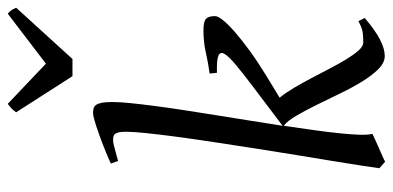

<svg xmlns="http://www.w3.org/2000/svg" viewBox="-282 -723 1025 501"><g transform="rotate(-90 230.5 -472.5)"><path d="M214.8 -691.9Q214.8 -672.9 211.9 -644.3Q209 -615.7 204.3 -580.1Q199.7 -544.4 193.4 -503.7Q187 -462.9 180.2 -419.9Q173.3 -377 166.3 -333Q159.2 -289.1 152.8 -247.6L257.8 -327.1Q291.5 -352.5 313 -370.6Q334.5 -388.7 340.6 -399.7Q346.7 -410.6 335.2 -415.3Q323.7 -419.9 291 -418.9L289.1 -438Q317.9 -441.9 344.5 -448Q371.1 -454.1 401.9 -454.1Q425.3 -454.1 432.1 -447.3Q439 -440.4 439 -423.8Q439 -416.5 428.5 -403.3Q418 -390.1 397.7 -372.3Q377.4 -354.5 348.6 -333.5Q319.8 -312.5 283.2 -290L226.1 -255.4Q238.8 -239.7 252 -217.5Q265.1 -195.3 277.8 -171.1Q290.5 -147 303 -123Q315.4 -99.1 327.1 -80.1Q338.9 -61 349.6 -49.1Q360.4 -37.1 370.1 -37.1Q381.3 -37.1 394.3 -38.3Q407.2 -39.6 425.8 -49.8L434.1 -33.2Q401.9 -5.9 377.7 6.6Q353.5 19 335 19Q317.4 19 300.8 2.4Q284.2 -14.2 268.3 -40Q252.4 -65.9 237.3 -97.2Q222.2 -128.4 207.8 -157.7Q193.4 -187 179.7 -210.7Q166 -234.4 152.8 -244.6Q146.5 -203.1 141.4 -165.5Q136.2 -127.9 133.1 -97.4Q129.9 -66.9 129.4 -45.2Q128.9 -23.4 131.8 -13.2Q125 -9.8 115 -5.4Q105 -1 94.7 3.7Q84.5 8.3 74.7 12.5Q64.9 16.6 59.1 20L42 4.9Q43.9 -9.3 48.8 -41.3Q53.7 -73.2 60.8 -116.5Q67.9 -159.7 76.4 -211.4Q85 -263.2 93.3 -316.9Q101.6 -370.6 109.6 -423.3Q117.7 -476.1 123.8 -521.5Q129.9 -566.9 133.5 -602.1Q137.2 -637.2 137.2 -655.8Q137.2 -668 135.7 -674.8Q134.3 -681.6 131.3 -685.1Q128.4 -688.5 124 -689.2Q119.6 -689.9 113.8 -689.9Q109.9 -689.9 101.1 -687.7Q92.3 -685.5 83.5 -683.1Q73.2 -680.2 61 -676.8L54.2 -695.8Q74.7 -705.1 95.7 -713.4Q116.7 -721.7 134.8 -728Q152.8 -734.4 166.5 -738.3Q180.2 -742.2 186 -742.2Q192.9 -742.2 198.2 -740.7Q203.6 -739.3 207.3 -734.1Q210.9 -729 212.9 -719Q214.8 -709 214.8 -691.9ZM327.1 -795.9H282.2L188 -942.9Q194.8 -952.1 198.7 -955.6Q202.6 -959 210 -964.8L314.9 -865.2L445.3 -964.8Q451.2 -959.5 453.9 -955.8Q456.5 -952.1 460.9 -942.9Z"/></g></svg>

Font: Gentium Plus Phon
Style: Italic
Weight: 400
Italic angle: -8°
Designer: J. Victor Gaultney, Annie Olsen, Iska Routamaa, Becca Hirsbrunner
Foundry: SIL International
Version: Version 5.000